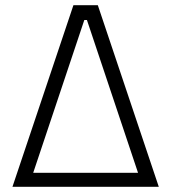

<svg xmlns="http://www.w3.org/2000/svg" viewBox="-20 -720 660 740"><path d="M28 0H592L357 -700H263ZM108 -54 305 -643H315L512 -54Z"/></svg>

Font: Meta Space Light
Style: Regular
Weight: 300
Designer: Meta Pool / Florian Karsten
Foundry: Meta Pool / Florian Karsten
Version: Version 2.000;Glyphs 3.1.1 (3137)